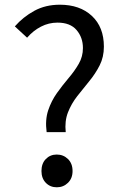

<svg xmlns="http://www.w3.org/2000/svg" viewBox="-20 -782 514 815"><path d="M178 -221Q171 -273 184.5 -313.5Q198 -354 222 -387.5Q246 -421 271.5 -451Q297 -481 314.5 -511.5Q332 -542 332 -578Q332 -623 305 -654.5Q278 -686 224 -686Q187 -686 154 -669Q121 -652 95 -622L43 -670Q78 -710 125.5 -736Q173 -762 234 -762Q319 -762 370 -714.5Q421 -667 421 -584Q421 -540 403 -504.5Q385 -469 359 -437.5Q333 -406 308 -374Q283 -342 268.5 -305Q254 -268 259 -221ZM221 13Q193 13 174.5 -6Q156 -25 156 -56Q156 -88 174.5 -107Q193 -126 221 -126Q249 -126 268.5 -107Q288 -88 288 -56Q288 -25 268.5 -6Q249 13 221 13Z"/></svg>

Font: Chocolate Classical Sans
Style: Regular
Weight: 400
Designer: 田海東、宇文滿月
Foundry: Moonlit Owen
Version: Version 1.001